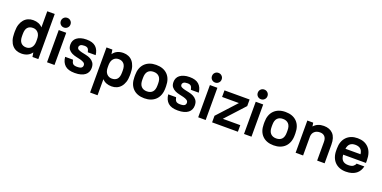

<svg xmlns="http://www.w3.org/2000/svg" viewBox="-14 -1655 5567 2800"><g transform="rotate(20 2769.0 -255.0)"><path d="M233 9Q189 9 153 -6Q117 -21 90.5 -51.5Q64 -82 49.5 -127.5Q35 -173 35 -234V-266Q35 -326 50 -371Q65 -416 91.5 -447Q118 -478 154 -493.5Q190 -509 233 -509Q326 -509 379 -450V-700H495V0H404L393 -67Q367 -29 326 -10Q285 9 233 9ZM268 -99Q315 -99 346 -131.5Q377 -164 379 -227V-266Q379 -332 347.5 -366.5Q316 -401 268 -401Q215 -401 186 -369.5Q157 -338 157 -266V-234Q157 -165 187 -132Q217 -99 268 -99Z M630 -500H746V0H630ZM688 -560Q656 -560 634.5 -581.5Q613 -603 613 -635Q613 -667 634.5 -688.5Q656 -710 688 -710Q719 -710 741 -688.5Q763 -667 763 -635Q763 -603 741 -581.5Q719 -560 688 -560Z M1061 9Q958 9 908.5 -36.5Q859 -82 851 -165H973Q981 -122 999.5 -104.5Q1018 -87 1061 -87Q1112 -87 1130.5 -101.5Q1149 -116 1149 -140Q1149 -167 1127.5 -181Q1106 -195 1074 -203.5Q1042 -212 1005 -219.5Q968 -227 936 -242.5Q904 -258 882.5 -285.5Q861 -313 861 -362Q861 -393 873 -420Q885 -447 910 -466.5Q935 -486 972.5 -497.5Q1010 -509 1061 -509Q1157 -509 1205 -464.5Q1253 -420 1261 -340H1139Q1131 -381 1114.5 -397Q1098 -413 1061 -413Q1018 -413 1000.5 -399Q983 -385 983 -365Q983 -340 1004.5 -328.5Q1026 -317 1058 -309.5Q1090 -302 1127 -294.5Q1164 -287 1196 -270.5Q1228 -254 1249.5 -224Q1271 -194 1271 -143Q1271 -110 1258.5 -82Q1246 -54 1220.5 -34Q1195 -14 1155.5 -2.5Q1116 9 1061 9Z M1633 9Q1539 9 1487 -50V200H1371V-500H1462L1473 -432Q1499 -471 1539.5 -490Q1580 -509 1633 -509Q1676 -509 1712.5 -493.5Q1749 -478 1775 -447.5Q1801 -417 1816 -371.5Q1831 -326 1831 -266V-234Q1831 -174 1816 -129Q1801 -84 1774.5 -53Q1748 -22 1712 -6.5Q1676 9 1633 9ZM1598 -99Q1651 -99 1680 -131Q1709 -163 1709 -234V-266Q1709 -335 1679 -368Q1649 -401 1598 -401Q1550 -401 1519.5 -368Q1489 -335 1487 -272V-234Q1487 -168 1518.5 -133.5Q1550 -99 1598 -99Z M2141 9Q2028 9 1964.5 -55Q1901 -119 1901 -234V-266Q1901 -323 1917.5 -368Q1934 -413 1965.5 -444.5Q1997 -476 2041 -492.5Q2085 -509 2141 -509Q2254 -509 2317.5 -445Q2381 -381 2381 -266V-234Q2381 -177 2364.5 -132Q2348 -87 2316.5 -55.5Q2285 -24 2240.5 -7.5Q2196 9 2141 9ZM2141 -99Q2198 -99 2228.5 -132Q2259 -165 2259 -234V-266Q2259 -334 2227.5 -367.5Q2196 -401 2141 -401Q2084 -401 2053.5 -368Q2023 -335 2023 -266V-234Q2023 -166 2054.5 -132.5Q2086 -99 2141 -99Z M2661 9Q2558 9 2508.5 -36.5Q2459 -82 2451 -165H2573Q2581 -122 2599.5 -104.5Q2618 -87 2661 -87Q2712 -87 2730.5 -101.5Q2749 -116 2749 -140Q2749 -167 2727.5 -181Q2706 -195 2674 -203.5Q2642 -212 2605 -219.5Q2568 -227 2536 -242.5Q2504 -258 2482.5 -285.5Q2461 -313 2461 -362Q2461 -393 2473 -420Q2485 -447 2510 -466.5Q2535 -486 2572.5 -497.5Q2610 -509 2661 -509Q2757 -509 2805 -464.5Q2853 -420 2861 -340H2739Q2731 -381 2714.5 -397Q2698 -413 2661 -413Q2618 -413 2600.5 -399Q2583 -385 2583 -365Q2583 -340 2604.5 -328.5Q2626 -317 2658 -309.5Q2690 -302 2727 -294.5Q2764 -287 2796 -270.5Q2828 -254 2849.5 -224Q2871 -194 2871 -143Q2871 -110 2858.5 -82Q2846 -54 2820.5 -34Q2795 -14 2755.5 -2.5Q2716 9 2661 9Z M2976 -500H3092V0H2976ZM3034 -560Q3002 -560 2980.5 -581.5Q2959 -603 2959 -635Q2959 -667 2980.5 -688.5Q3002 -710 3034 -710Q3065 -710 3087 -688.5Q3109 -667 3109 -635Q3109 -603 3087 -581.5Q3065 -560 3034 -560Z M3202 -500H3592V-398L3321 -102H3592V0H3192V-102L3463 -398H3202Z M3687 -500H3803V0H3687ZM3745 -560Q3713 -560 3691.5 -581.5Q3670 -603 3670 -635Q3670 -667 3691.5 -688.5Q3713 -710 3745 -710Q3776 -710 3798 -688.5Q3820 -667 3820 -635Q3820 -603 3798 -581.5Q3776 -560 3745 -560Z M4148 9Q4035 9 3971.5 -55Q3908 -119 3908 -234V-266Q3908 -323 3924.5 -368Q3941 -413 3972.5 -444.5Q4004 -476 4048 -492.5Q4092 -509 4148 -509Q4261 -509 4324.5 -445Q4388 -381 4388 -266V-234Q4388 -177 4371.5 -132Q4355 -87 4323.5 -55.5Q4292 -24 4247.5 -7.5Q4203 9 4148 9ZM4148 -99Q4205 -99 4235.5 -132Q4266 -165 4266 -234V-266Q4266 -334 4234.5 -367.5Q4203 -401 4148 -401Q4091 -401 4060.5 -368Q4030 -335 4030 -266V-234Q4030 -166 4061.5 -132.5Q4093 -99 4148 -99Z M4488 -500H4579L4588 -444Q4644 -509 4743 -509Q4835 -509 4886.5 -454.5Q4938 -400 4938 -290V0H4822V-290Q4822 -345 4795.5 -373Q4769 -401 4723 -401Q4669 -401 4637.5 -372Q4606 -343 4604 -295V0H4488Z M5268 9Q5214 9 5171 -7.5Q5128 -24 5097 -55.5Q5066 -87 5049.5 -132Q5033 -177 5033 -234V-266Q5033 -323 5049.5 -368Q5066 -413 5097 -444.5Q5128 -476 5171 -492.5Q5214 -509 5268 -509Q5377 -509 5440 -442Q5503 -375 5503 -250V-211H5149Q5154 -148 5184 -120.5Q5214 -93 5268 -93Q5321 -93 5345.5 -111.5Q5370 -130 5378 -155H5498Q5490 -120 5473 -90Q5456 -60 5428 -38Q5400 -16 5360 -3.5Q5320 9 5268 9ZM5268 -407Q5217 -407 5188 -382Q5159 -357 5151 -303H5385Q5378 -359 5348.5 -383Q5319 -407 5268 -407Z"/></g></svg>

Font: Retni Sans
Style: Bold
Weight: 700
Designer: Vitaly Kuzmin
Foundry: ParaType Ltd.
Version: Version 1.00;March 2, 2019;FontCreator 11.5.0.2425 64-bit; t